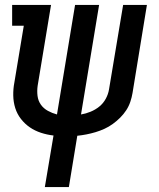

<svg xmlns="http://www.w3.org/2000/svg" viewBox="-20 -550 640 775"><path d="M161 205 196 -3Q170 -6 145.5 -14Q121 -22 100.5 -36Q80 -50 64.5 -70Q49 -90 41.5 -114Q34 -138 33.5 -164.5Q33 -191 38 -217L76 -446H29V-530H186L132 -204Q129 -183 131.5 -163Q134 -143 145 -127.5Q156 -112 173.5 -102.5Q191 -93 210 -88L283 -530H380L307 -88Q326 -91 345.5 -99Q365 -107 381 -120Q397 -133 407 -151.5Q417 -170 420 -189L477 -530H573L515 -175Q512 -157 506 -139Q500 -121 489.5 -105Q479 -89 465 -75Q451 -61 435 -49.5Q419 -38 401.5 -30Q384 -22 365.5 -16.5Q347 -11 329 -7.5Q311 -4 292 -2L258 205Z"/></svg>

Font: Iosevka Slab Medium Extended
Style: Italic
Weight: 500
Width: 7
Italic angle: -9°
Monospace: yes
Designer: Belleve Invis
Foundry: Belleve Invis
Version: Version 11.1.0; ttfautohint (v1.8.3)